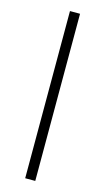

<svg xmlns="http://www.w3.org/2000/svg" viewBox="-115 -770 445 810"><g transform="rotate(15 107.0 -365.0)"><path d="M129 -730V0H85V-730Z"/></g></svg>

Font: Nacelle UltraLight
Style: Regular
Weight: 200
Designer: Sora Sagano
Foundry: Sora Sagano
Version: Version 1.000;FEAKit 1.0